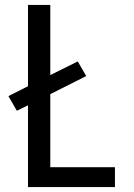

<svg xmlns="http://www.w3.org/2000/svg" viewBox="-20 -755 540 775"><path d="M93 0V-330L48 -308L14 -367L93 -407V-735H183V-452L294 -507L328 -448L183 -375V-80H444V0Z"/></svg>

Font: Iosevka Term Curly Medium
Style: Regular
Weight: 500
Designer: Belleve Invis
Foundry: Belleve Invis
Version: Version 32.3.0